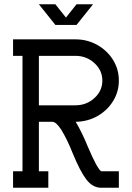

<svg xmlns="http://www.w3.org/2000/svg" viewBox="-20 -884 621 904"><path d="M539.6 0H456.5Q416.5 0 386.7 -38.8Q356.9 -77.6 321.8 -163.6Q296.9 -226.6 268.1 -273.9Q244.1 -310.1 227.1 -310.5H163.1V-77.6H207.5V0H41.5V-77.6H85.9V-621.1H41.5V-698.7H335Q391.1 -698.7 437.7 -672.6Q484.4 -646.5 512 -602.3Q539.6 -558.1 539.6 -504.4Q539.6 -451.7 512.2 -407.7Q484.9 -363.8 439 -337.6Q393.1 -311.5 336.4 -310.5Q367.7 -257.3 393.1 -194.3Q413.6 -145.5 432.6 -109.9Q451.2 -77.6 457.5 -77.6H539.6ZM335 -388.2Q387.2 -388.2 424.6 -422.4Q461.9 -456.5 461.9 -504.4Q461.9 -552.7 424.6 -586.9Q387.2 -621.1 335 -621.1H163.1V-388.2ZM240.7 -766.6 163.1 -863.8H240.7L290.5 -801.3L340.3 -863.8H418L340.3 -766.6Z"/></svg>

Font: Turpis
Style: Regular
Weight: 400
Designer: GGBotNet
Foundry: f0n7
Version: 1.00